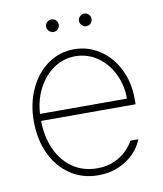

<svg xmlns="http://www.w3.org/2000/svg" viewBox="-79 -746 699 821"><g transform="rotate(-10 270.5 -335.5)"><path d="M49.8 -263.7Q49.8 -341.3 78.9 -404.1Q107.9 -466.8 158.7 -502.4Q209.5 -538.1 272.5 -538.1Q332.5 -538.1 382.6 -505.4Q432.6 -472.7 461.9 -414.8Q491.2 -356.9 491.2 -285.2V-260.7H81.1Q81.5 -192.9 106 -137.9Q130.4 -83 176 -51.3Q221.7 -19.5 283.2 -19.5Q325.7 -19.5 358.2 -34.4Q390.6 -49.3 411.1 -70.1Q431.6 -90.8 442.4 -111.3H476.6Q465.3 -80.6 439 -52.7Q412.6 -24.9 372.6 -7.1Q332.5 10.7 283.2 10.7Q213.9 10.7 160.9 -24.9Q107.9 -60.5 78.9 -123Q49.8 -185.5 49.8 -263.7ZM459 -291Q459 -350.6 434.1 -400.4Q409.2 -450.2 366.5 -479Q323.7 -507.8 272.5 -507.8Q221.7 -507.8 179.4 -479.5Q137.2 -451.2 111.1 -401.6Q85 -352.1 81.5 -291ZM171.9 -653.3Q171.9 -664.6 180.2 -672.6Q188.5 -680.7 199.2 -680.7Q210.9 -680.7 218.8 -672.6Q226.6 -664.6 226.6 -653.3Q226.6 -642.1 218.8 -634Q210.9 -626 199.2 -626Q188.5 -626 180.2 -634.3Q171.9 -642.6 171.9 -653.3ZM314.5 -653.3Q314.5 -664.6 322.8 -672.6Q331.1 -680.7 341.8 -680.7Q353.5 -680.7 361.3 -672.6Q369.1 -664.6 369.1 -653.3Q369.1 -642.1 361.3 -634Q353.5 -626 341.8 -626Q331.1 -626 322.8 -634.3Q314.5 -642.6 314.5 -653.3Z"/></g></svg>

Font: Pretendard Thin
Style: Regular
Weight: 100
Designer: Base glyphs from Inter by Rasmus Andersson; Hangeul glyphs from Noto Sans CJK(Source Han Sans) by Jang Soo-young and Kan
Foundry: Kil Hyung-jin
Version: Version 1.309